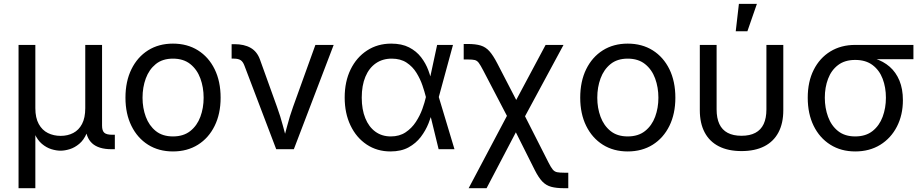

<svg xmlns="http://www.w3.org/2000/svg" viewBox="-20 -781 4821 1005"><path d="M77.1 204.1V-545.9H165V-214.8Q165 -164.1 182.9 -131.8Q200.7 -99.6 230.7 -84.7Q260.7 -69.8 297.4 -69.8Q334.5 -69.8 363.5 -85Q392.6 -100.1 409.4 -132.1Q426.3 -164.1 426.3 -214.8V-545.9H514.2V-123.5Q514.2 -96.7 525.9 -86.2Q537.6 -75.7 566.9 -75.7H581.1V0H563.5Q495.6 0 461.9 -31.2Q428.2 -62.5 428.2 -122.6V-171.9H448.7Q448.7 -117.7 433.6 -82.8Q418.5 -47.9 394.8 -28.1Q371.1 -8.3 345 -0.2Q318.8 7.8 296.9 7.8Q274.9 7.8 248.8 -0.2Q222.7 -8.3 199.2 -28.1Q175.8 -47.9 160.6 -82.8Q145.5 -117.7 145.5 -171.9H165V204.1Z M885.3 11.7Q811 11.7 755.1 -23.4Q699.2 -58.6 668 -122.1Q636.7 -185.5 636.7 -269.5Q636.7 -355 668 -418.7Q699.2 -482.4 755.1 -517.6Q811 -552.7 885.3 -552.7Q960 -552.7 1016.1 -517.6Q1072.3 -482.4 1103.5 -418.7Q1134.8 -355 1134.8 -269.5Q1134.8 -185.5 1103.5 -122.1Q1072.3 -58.6 1016.1 -23.4Q960 11.7 885.3 11.7ZM885.3 -66.9Q940.4 -66.9 976.1 -95.2Q1011.7 -123.5 1028.8 -169.7Q1045.9 -215.8 1045.9 -269.5Q1045.9 -323.7 1028.8 -370.4Q1011.7 -417 976.1 -445.6Q940.4 -474.1 885.3 -474.1Q830.6 -474.1 795.4 -445.6Q760.3 -417 743.2 -370.6Q726.1 -324.2 726.1 -269.5Q726.1 -215.8 743.2 -169.7Q760.3 -123.5 795.4 -95.2Q830.6 -66.9 885.3 -66.9Z M1425.8 0 1259.8 -436.5Q1252 -458 1239.5 -466.1Q1227.1 -474.1 1204.6 -474.1H1192.4V-549.8H1207Q1258.3 -549.8 1292 -530.5Q1325.7 -511.2 1340.8 -469.2L1429.7 -222.2Q1448.2 -171.4 1461.2 -121.6Q1474.1 -71.8 1488.3 -24.9H1456.1Q1470.2 -71.8 1483.2 -121.8Q1496.1 -171.9 1514.2 -222.2L1630.9 -545.9H1726.6L1518.1 0Z M2023.9 11.7Q1953.6 11.7 1899.4 -24.4Q1845.2 -60.5 1814.7 -124.3Q1784.2 -188 1784.2 -270.5Q1784.2 -354 1815.2 -417.5Q1846.2 -481 1901.4 -516.8Q1956.5 -552.7 2027.8 -552.7Q2083 -552.7 2121.3 -533Q2159.7 -513.2 2184.1 -481.4Q2208.5 -449.7 2222.2 -412.8Q2235.8 -376 2241.7 -342.3H2273.4L2276.4 -274.4L2358.9 0H2275.9L2209 -274.4Q2202.6 -300.3 2191.2 -334Q2179.7 -367.7 2159.9 -399.9Q2140.1 -432.1 2108.4 -453.1Q2076.7 -474.1 2030.3 -474.1Q1982.4 -474.1 1947 -449.5Q1911.6 -424.8 1892.6 -379.2Q1873.5 -333.5 1873.5 -270Q1873.5 -208 1892.1 -162.4Q1910.6 -116.7 1944.8 -91.8Q1979 -66.9 2025.4 -66.9Q2070.8 -66.9 2103 -88.4Q2135.3 -109.9 2156.7 -142.8Q2178.2 -175.8 2190.7 -210.4Q2203.1 -245.1 2209 -271.5L2268.1 -545.9H2351.1L2276.4 -271.5L2273.4 -206.5H2246.1Q2238.3 -173.3 2223.1 -135.5Q2208 -97.7 2182.6 -64.2Q2157.2 -30.8 2118.4 -9.5Q2079.6 11.7 2023.9 11.7Z M2433.1 204.1 2660.6 -225.6H2701.2L2852.1 71.8Q2864.3 95.7 2873.5 106.7Q2882.8 117.7 2896.2 120.4Q2909.7 123 2933.1 123H2954.6V204.1H2933.1Q2892.1 204.1 2865.2 196.8Q2838.4 189.5 2818.8 169.2Q2799.3 148.9 2779.3 109.4L2680.2 -88.4L2526.9 204.1ZM2648.9 -145 2509.8 -411.6Q2495.1 -439.9 2486.1 -451.9Q2477.1 -463.9 2465.1 -466.8Q2453.1 -469.7 2428.7 -469.7H2407.2V-550.8H2428.7Q2470.2 -550.8 2496.3 -542.7Q2522.5 -534.7 2542 -512.7Q2561.5 -490.7 2583 -449.2L2682.1 -257.8L2835.9 -545.9H2929.7L2713.4 -145Z M3265.6 11.7Q3191.4 11.7 3135.5 -23.4Q3079.6 -58.6 3048.3 -122.1Q3017.1 -185.5 3017.1 -269.5Q3017.1 -355 3048.3 -418.7Q3079.6 -482.4 3135.5 -517.6Q3191.4 -552.7 3265.6 -552.7Q3340.3 -552.7 3396.5 -517.6Q3452.6 -482.4 3483.9 -418.7Q3515.1 -355 3515.1 -269.5Q3515.1 -185.5 3483.9 -122.1Q3452.6 -58.6 3396.5 -23.4Q3340.3 11.7 3265.6 11.7ZM3265.6 -66.9Q3320.8 -66.9 3356.4 -95.2Q3392.1 -123.5 3409.2 -169.7Q3426.3 -215.8 3426.3 -269.5Q3426.3 -323.7 3409.2 -370.4Q3392.1 -417 3356.4 -445.6Q3320.8 -474.1 3265.6 -474.1Q3210.9 -474.1 3175.8 -445.6Q3140.6 -417 3123.5 -370.6Q3106.4 -324.2 3106.4 -269.5Q3106.4 -215.8 3123.5 -169.7Q3140.6 -123.5 3175.8 -95.2Q3210.9 -66.9 3265.6 -66.9Z M3861.3 9.8Q3791.5 9.8 3742.7 -15.1Q3693.8 -40 3668.5 -87.9Q3643.1 -135.7 3643.1 -204.1V-545.9H3731V-208.5Q3731 -162.6 3745.4 -131.8Q3759.8 -101.1 3788.8 -85.7Q3817.9 -70.3 3861.3 -70.3Q3904.8 -70.3 3933.8 -85.7Q3962.9 -101.1 3977.3 -131.8Q3991.7 -162.6 3991.7 -208.5V-545.9H4080.1V-204.1Q4080.1 -135.7 4054.7 -87.9Q4029.3 -40 3980.5 -15.1Q3931.6 9.8 3861.3 9.8ZM3831.1 -617.2 3847.7 -760.7H3941.9L3892.1 -617.2Z M4456.5 11.7Q4382.3 11.7 4326.2 -23.7Q4270 -59.1 4239 -122.3Q4208 -185.5 4208 -269.5Q4208 -353.5 4239.3 -415.5Q4270.5 -477.5 4326.4 -511.7Q4382.3 -545.9 4456.5 -545.9H4761.2V-471.2H4522L4456.5 -467.3Q4401.9 -467.3 4366.7 -440.4Q4331.5 -413.6 4314.5 -368.7Q4297.4 -323.7 4297.4 -269.5Q4297.4 -215.8 4314.5 -169.4Q4331.5 -123 4366.7 -95Q4401.9 -66.9 4456.5 -66.9Q4511.7 -66.9 4547.4 -95.2Q4583 -123.5 4600.1 -169.7Q4617.2 -215.8 4617.2 -269.5Q4617.2 -323.7 4600.1 -368.7Q4583 -413.6 4547.4 -440.4Q4511.7 -467.3 4456.5 -467.3V-489.3Q4512.2 -489.3 4558.1 -474.9Q4604 -460.4 4637 -431.6Q4669.9 -402.8 4688 -359.1Q4706.1 -315.4 4706.1 -256.8Q4706.1 -179.2 4674.8 -118.4Q4643.6 -57.6 4587.4 -22.9Q4531.2 11.7 4456.5 11.7Z"/></svg>

Font: Adwaita Sans
Style: Regular
Weight: 400
Designer: Rasmus Andersson
Foundry: rsms
Version: Version 4.001;git-9221beed3